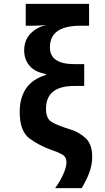

<svg xmlns="http://www.w3.org/2000/svg" viewBox="-20 -780 540 985"><path d="M399 185Q423 146 438 106Q453 66 453 24Q453 -39 420.5 -70Q388 -101 344 -115Q273 -137 244.5 -154.5Q216 -172 216 -222Q216 -339 361 -339H412V-451H362Q236 -451 236 -537Q236 -648 392 -648H437V-760H112V-648H148Q182 -648 218 -652Q167 -640 135.5 -606.5Q104 -573 104 -521Q104 -477 130.5 -444Q157 -411 216 -400V-396Q144 -373 112.5 -324.5Q81 -276 81 -206Q81 -107 131.5 -69.5Q182 -32 249 -9Q277 0 299 12.5Q321 25 321 53Q321 78 303.5 116Q286 154 263 185Z"/></svg>

Font: Noto Sans Mono UI Condensed ExtraBold
Style: Regular
Weight: 800
Width: 3
Designer: Monotype Design team
Foundry: Monotype Imaging Inc.
Version: 1.000